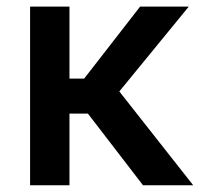

<svg xmlns="http://www.w3.org/2000/svg" viewBox="-20 -548 613 568"><path d="M551.5 0H403L240 -212H185.5V0H69V-528.5H185.5V-315.5H229L394.5 -528.5H538.5L333 -277.5Z"/></svg>

Font: Roberto Sans Medium
Style: Regular
Weight: 500
Designer: Google (font) & Cristiano Sobral (main changes)
Version: Version 1.000;October 12, 2021;FontCreator 14.0.0.2814 64-bi